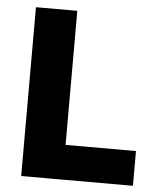

<svg xmlns="http://www.w3.org/2000/svg" viewBox="-49 -682 604 724"><g transform="rotate(5 253.5 -319.5)"><path d="M214.5 0H58V-639H214.5ZM147 -131.5H481V0H147Z"/></g></svg>

Font: Anek Latin
Style: Bold
Weight: 700
Designer: Yesha Goshar
Foundry: Ek Type
Version: Version 1.003